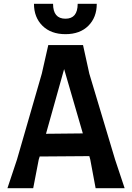

<svg xmlns="http://www.w3.org/2000/svg" viewBox="-20 -986 692 1006"><path d="M633 0H481L453 -150L448 -168L188 -166L183 -150L154 0H19L69 -150L199 -600L233 -750H415L448 -600L583 -150ZM414 -287 316 -624 221 -285ZM158 -966H258Q258 -888 323 -888Q387 -888 387 -966H487Q487 -895 443 -851Q399 -807 323 -807Q247 -807 202.5 -851Q158 -895 158 -966Z"/></svg>

Font: Farro Medium
Style: Regular
Weight: 500
Designer: Aceler Chua
Foundry: Grayscale Limited
Version: Version 1.101